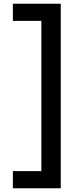

<svg xmlns="http://www.w3.org/2000/svg" viewBox="-20 -758 420 1030"><path d="M49 252V160H202V-646H49V-738H306V252Z"/></svg>

Font: Gantari SemiBold
Style: Regular
Weight: 600
Designer: Anugrah Pasau
Foundry: Lafontype
Version: Version 1.000; ttfautohint (v1.8.3)